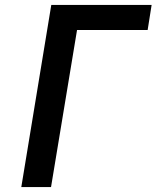

<svg xmlns="http://www.w3.org/2000/svg" viewBox="-20 -755 640 775"><path d="M66 0 187 -735H592L576 -634H291L186 0Z"/></svg>

Font: Iosevka Aile
Style: Bold Italic
Weight: 700
Italic angle: -9°
Designer: Belleve Invis
Foundry: Belleve Invis
Version: Version 28.0.1; ttfautohint (v1.8.4)